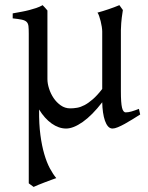

<svg xmlns="http://www.w3.org/2000/svg" viewBox="-20 -489 580 753"><path d="M529.8 -40Q515.1 -30.8 499.5 -21Q483.9 -11.2 469.2 -3.2Q454.6 4.9 442.1 10Q429.7 15.1 421.4 15.1Q411.1 15.1 403.8 6.8Q396.5 -1.5 391.6 -15.6Q386.7 -29.8 384 -48.3Q381.3 -66.9 380.9 -87.9Q341.3 -36.6 304.4 -10.7Q267.6 15.1 239.3 15.1Q210.4 15.1 182.6 -4.6Q154.8 -24.4 133.3 -59.6V-56.6Q132.8 -2.4 138.4 40Q144 82.5 153.6 115.2Q163.1 147.9 175.5 171.1Q188 194.3 200.7 209.5Q193.4 211.9 180.9 216.6Q168.5 221.2 155 226.3Q141.6 231.4 129.6 236.3Q117.7 241.2 111.8 244.1L92.8 230V-356.9Q92.8 -376 91.6 -386.7Q90.3 -397.5 84.2 -403.3Q78.1 -409.2 65.4 -411.9Q52.7 -414.6 29.8 -417V-436.5Q48.8 -439.9 64.7 -442.9Q80.6 -445.8 94.7 -449.5Q108.9 -453.1 121.8 -457.5Q134.8 -461.9 147.5 -468.8L149.4 -466.3Q151.9 -463.9 154.8 -460.7Q157.7 -457.5 160.9 -453.9Q164.1 -450.2 166 -447.8V-178.7Q166 -161.6 172.4 -141.6Q178.7 -121.6 190.2 -104.5Q201.7 -87.4 218.3 -75.7Q234.9 -64 255.4 -64Q268.6 -64 282.5 -66.4Q296.4 -68.8 311.8 -76.9Q327.1 -85 344.2 -99.9Q361.3 -114.7 380.9 -140.1V-365.2Q380.9 -373 379.2 -384Q377.4 -395 374.8 -405.8Q372.1 -416.5 368.9 -425.8Q365.7 -435.1 362.3 -439.5Q383.8 -445.3 406 -452.9Q428.2 -460.4 448.2 -468.8L461.9 -449.7Q460 -437 457.5 -419.2Q455.1 -401.4 454.1 -370.6V-130.9Q454.1 -85.4 458.5 -66.9Q462.9 -48.3 473.1 -48.3Q483.9 -48.3 496.3 -52Q508.8 -55.7 524.9 -62Z"/></svg>

Font: Gentium Plus Cyr
Style: Regular
Weight: 400
Designer: J. Victor Gaultney, Annie Olsen, Iska Routamaa, Becca Hirsbrunner
Foundry: SIL International
Version: Version 5.000